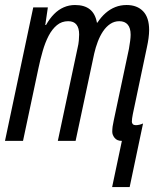

<svg xmlns="http://www.w3.org/2000/svg" viewBox="-20 -565 648 770"><path d="M429.7 185.1 468.8 0Q449.2 0 439.7 -12Q430.2 -23.9 430.2 -36.6Q430.2 -46.4 431.6 -57.6Q433.1 -68.8 436 -81.1L497.1 -369.1Q500 -386.2 502 -400.9Q503.9 -415.5 503.9 -425.8Q503.9 -452.6 492.2 -466.3Q480.5 -480 458.5 -480Q438.5 -480 422.1 -469Q405.8 -458 393.3 -439.5Q380.9 -420.9 372.1 -397.7Q363.3 -374.5 357.9 -350.6L283.2 0H211.9L291 -372.1Q294.9 -387.7 296.1 -402.1Q297.4 -416.5 297.4 -426.8Q297.4 -452.6 286.6 -466.3Q275.9 -480 253.4 -480Q227.5 -480 208.3 -464.1Q189 -448.2 175 -421.4Q161.1 -394.5 151.4 -360.8Q141.6 -327.1 134.3 -292L72.3 0H0L113.3 -535.2H171.9L161.6 -464.8H164.6Q179.2 -490.7 196.8 -508.5Q214.4 -526.4 235.6 -535.6Q256.8 -544.9 280.8 -544.9Q318.8 -544.9 340.6 -527.3Q362.3 -509.8 368.7 -474.1H370.6Q385.7 -497.1 403.6 -512.7Q421.4 -528.3 442.4 -536.6Q463.4 -544.9 487.8 -544.9Q529.8 -544.9 554 -519.8Q578.1 -494.6 578.1 -444.8Q578.1 -430.2 575.7 -411.9Q573.2 -393.6 569.3 -376L512.7 -107.4Q510.7 -98.1 509.8 -90.3Q508.8 -82.5 508.8 -76.7Q508.8 -71.3 512.7 -67.1Q516.6 -63 524.9 -63Q531.7 -63 539.6 -64.9Q547.4 -66.9 553.7 -69.8L500 185.1Z"/></svg>

Font: Open Sans Condensed
Style: Italic
Weight: 400
Width: 3
Italic angle: -12°
Designer: Monotype Design Team
Foundry: Monotype Imaging Inc.
Version: Version 3.000